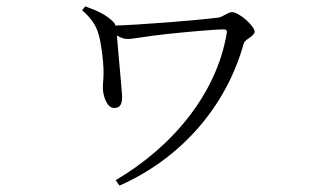

<svg xmlns="http://www.w3.org/2000/svg" viewBox="-20 -532 1040 601"><path d="M247 -512 237 -500C269 -472 282 -449 289 -423C297 -396 303 -345 304 -316C305 -290 302 -274 302 -256C302 -236 313 -194 337 -194C360 -194 363 -212 362 -234C360 -267 349 -378 346 -421C357 -414 368 -410 379 -410C397 -410 441 -419 498 -425C553 -431 650 -440 681 -440C688 -440 691 -437 690 -430C660 -243 523 -74 342 32L354 49C544 -35 687 -195 743 -396C747 -410 777 -418 777 -433C777 -450 729 -494 706 -494C693 -494 678 -479 664 -477C593 -468 413 -454 341 -452C341 -455 339 -458 337 -461C314 -486 283 -499 247 -512Z"/></svg>

Font: Noto Serif JP Light
Style: Regular
Weight: 300
Designer: Ryoko NISHIZUKA 西塚涼子 (kana & ideographs); Frank Grießhammer (Latin, Greek & Cyrillic); Wenlong ZHANG 张文龙 (bopomofo); San
Foundry: Adobe
Version: Version 2.001;hotconv 1.1.0;makeotfexe 2.6.0